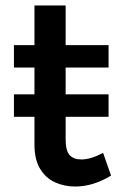

<svg xmlns="http://www.w3.org/2000/svg" viewBox="-20 -677 447 702"><path d="M106 -657H220V-168Q220 -125 235 -109.5Q250 -94 277 -94Q295 -94 314.5 -100Q334 -106 357 -118L386 -35Q355 -16 322 -5.5Q289 5 255 5Q215 5 181 -10.5Q147 -26 126.5 -60Q106 -94 106 -148ZM31 -512H377V-430H31ZM31 -332H377V-250H31Z"/></svg>

Font: Alexandria
Style: Regular
Weight: 400
Designer: Mohamed Gaber
Foundry: Kief Type Foundry
Version: Version 5.100